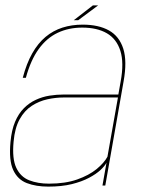

<svg xmlns="http://www.w3.org/2000/svg" viewBox="-20 -689 533 713"><path d="M159.5 4Q209 4 246.5 -5.2Q284 -14.5 310.8 -28.8Q337.5 -43 353.5 -58Q369.5 -73 375.5 -85L360.5 0H371L439 -387Q452.5 -462 437.8 -508.2Q423 -554.5 384.5 -576Q346 -597.5 287 -597.5Q246.5 -597.5 212 -586.5Q177.5 -575.5 149.2 -552Q121 -528.5 99.8 -491Q78.5 -453.5 64.5 -400H76Q94 -466 123.8 -507Q153.5 -548 194.2 -567.2Q235 -586.5 285.5 -586.5Q340.5 -586.5 376.8 -565.5Q413 -544.5 427 -500.2Q441 -456 428 -386L419.5 -338H217Q190.5 -338 163.8 -333.8Q137 -329.5 112.8 -318.2Q88.5 -307 68.8 -287.2Q49 -267.5 36 -236.8Q23 -206 19 -162Q12.5 -93.5 29 -57.8Q45.5 -22 79.8 -9Q114 4 159.5 4ZM162 -7Q120.5 -7 88.5 -19.5Q56.5 -32 40.5 -65.8Q24.5 -99.5 30.5 -163Q35 -214 53 -246.2Q71 -278.5 98 -296Q125 -313.5 155.8 -320.2Q186.5 -327 216.5 -327H418L379 -107Q367 -84.5 338.8 -61.2Q310.5 -38 266.5 -22.5Q222.5 -7 162 -7ZM254 -614H270.5L344.5 -669H325Z"/></svg>

Font: Anybody Thin
Style: Italic
Weight: 100
Italic angle: -10°
Designer: Tyler Finck
Foundry: Etcetera Type Company
Version: Version 1.114;gftools[0.9.25]